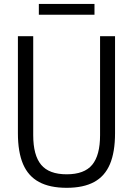

<svg xmlns="http://www.w3.org/2000/svg" viewBox="-20 -919 657 949"><path d="M309.5 9.3Q226.2 9.3 172.9 -19.5Q119.6 -48.2 94 -107.8Q68.5 -167.5 68.5 -260.4V-740H144.2V-251Q144.2 -151.5 183.4 -104.5Q222.6 -57.5 309.5 -57.5Q396.9 -57.5 435.7 -104.5Q474.6 -151.5 474.6 -251V-740H548.6V-260.4Q548.6 -167.5 523.4 -107.8Q498.3 -48.2 445.4 -19.5Q392.6 9.3 309.5 9.3ZM172 -846.3V-899.5H447V-846.3Z"/></svg>

Font: Encode Sans SC Condensed Thin
Style: Regular
Weight: 100
Width: 3
Designer: Multiple Designers
Foundry: Impallari Type
Version: Version 3.002